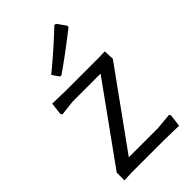

<svg xmlns="http://www.w3.org/2000/svg" viewBox="-215 -769 842 842"><g transform="rotate(-45 206.0 -347.5)"><path d="M297 -697 306 -696 336 -654 334 -646Q233 -567 163 -519L155 -520L133 -552Q223 -626 297 -697ZM47 -460 129 -458H334L372 -459L374 -411L118 -56H299L374 -63L379 -56L372 2L280 0H80L33 2V-46L290 -403H117L46 -395L40 -402Z"/></g></svg>

Font: Alegreya Sans SC
Style: Regular
Weight: 400
Designer: Juan Pablo del Peral
Foundry: Huerta Tipografica
Version: Version 2.007